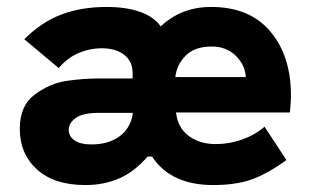

<svg xmlns="http://www.w3.org/2000/svg" viewBox="-20 -523 894 553"><path d="M37 -152Q37 -219 80.5 -251Q124 -283 171.5 -290Q219 -297 266 -297H362V-312Q362 -346 338 -365Q314 -384 272 -384Q240 -384 208 -371Q176 -358 149 -327L50 -410Q100 -460 157.5 -481.5Q215 -503 287 -503Q343 -503 383 -489Q423 -475 443 -447Q502 -503 588 -503Q699 -503 758.5 -432.5Q818 -362 818 -248Q818 -229 815 -199H487Q492 -155 523.5 -131.5Q555 -108 602 -108Q640 -108 677 -121Q714 -134 742 -158L805 -62Q748 -21 703 -5.5Q658 10 594 10Q472 10 418 -72H405Q367 -28 323 -9Q279 10 226 10Q136 10 86.5 -35Q37 -80 37 -152ZM362 -192V-198H266Q219 -198 198.5 -183.5Q178 -169 178 -149Q178 -130 195 -118.5Q212 -107 243 -107Q291 -107 322.5 -129Q354 -151 362 -192ZM590 -389Q541 -389 515 -363Q489 -337 485 -301H688Q686 -336 659 -362.5Q632 -389 590 -389Z"/></svg>

Font: Hanken Grotesk ExtraBold
Style: Regular
Weight: 800
Designer: Alfredo Marco Pradil
Foundry: Hanken Design Co.
Version: Version 3.014